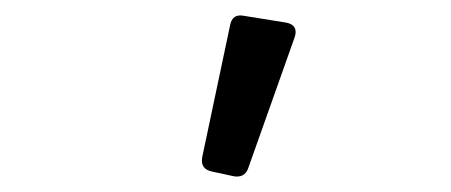

<svg xmlns="http://www.w3.org/2000/svg" viewBox="-20 -788 583 248"><path d="M277.3 -755.9 241.2 -585C239.3 -574.2 244.1 -568.4 253.9 -566.4L281.2 -560.5C290 -558.6 297.9 -561.5 300.8 -571.3L360.4 -739.3C364.3 -750 360.4 -756.8 349.6 -758.8L294.9 -767.6C285.2 -769.5 279.3 -765.6 277.3 -755.9Z"/></svg>

Font: Ed Sans Neue
Style: Regular
Weight: 400
Designer: Stephen Hutchings
Version: Version 1.004;PS 001.004;hotconv 1.0.88;makeotf.lib2.5.64775